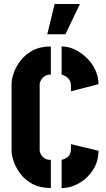

<svg xmlns="http://www.w3.org/2000/svg" viewBox="-20 -938 534 963"><path d="M217 -766 254 -918H381L308 -766ZM235 5Q181 5 143.5 -15Q106 -35 83 -65.5Q60 -96 49 -127.5Q38 -159 38 -181V-518Q38 -541 49 -572.5Q60 -604 83 -634Q106 -664 143.5 -684.5Q181 -705 235 -705V-564Q218 -564 207 -557.5Q196 -551 190 -542.5Q184 -534 181.5 -527Q179 -520 179 -518V-181Q179 -179 181.5 -172Q184 -165 190 -156.5Q196 -148 207 -142Q218 -136 235 -136ZM289 5V-136Q296 -138 304.5 -141.5Q313 -145 320.5 -151.5Q328 -158 331 -166Q335 -174 335.5 -184Q336 -194 336 -203Q336 -206 336 -209Q336 -212 336 -215L474 -182Q474 -129 447 -86.5Q420 -44 377.5 -19.5Q335 5 289 5ZM336 -480Q336 -484 336 -487.5Q336 -491 336 -495Q336 -504 335.5 -514Q335 -524 331 -532Q328 -538 323.5 -543.5Q319 -549 313 -553Q307 -557 300.5 -560Q294 -563 289 -564V-705Q324 -705 356.5 -689Q389 -673 416 -646.5Q443 -620 458.5 -586Q474 -552 474 -516Z"/></svg>

Font: Stick No Bills ExtraBold
Style: Regular
Weight: 800
Version: Version 2.000